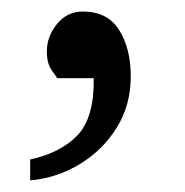

<svg xmlns="http://www.w3.org/2000/svg" viewBox="-20 -142 320 332"><path d="M206.1 -9.8Q206.1 40 181.6 79.1Q157.2 118.2 117.4 142.1Q77.6 166 32.2 169.9V133.8Q85.4 122.1 114.3 91.6Q143.1 61 142.1 -6.8H79.1Q77.1 -9.3 69.1 -21Q61 -32.7 61 -53.2Q61 -79.1 78.6 -100.6Q96.2 -122.1 123 -122.1Q166 -122.1 186 -90.1Q206.1 -58.1 206.1 -9.8Z"/></svg>

Font: Eeyek
Style: Regular
Weight: 400
Designer: Pravabati Chingangbam and Tabish
Foundry: SIL International
Version: Version 2.000